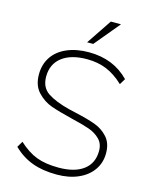

<svg xmlns="http://www.w3.org/2000/svg" viewBox="-134 -1000 865 1094"><g transform="rotate(15 299.0 -453.0)"><path d="M51 -87 72 -122Q125 -73 178 -53Q231 -33 308 -33Q403 -33 455 -72.5Q507 -112 507 -185Q507 -227 481 -253Q455 -279 417 -292.5Q379 -306 315 -321Q229 -342 182.5 -358.5Q136 -375 99.5 -413.5Q63 -452 63 -518Q63 -577 92.5 -621Q122 -665 177.5 -689Q233 -713 307 -713Q452 -713 544 -618L523 -583Q473 -630 421.5 -651Q370 -672 307 -672Q212 -672 159 -631Q106 -590 106 -516Q106 -452 152 -421.5Q198 -391 281 -370L324 -360Q396 -344 441 -327.5Q486 -311 517.5 -276Q549 -241 549 -182Q549 -126 519 -83Q489 -40 434.5 -16Q380 8 308 8Q225 8 163 -15Q101 -38 51 -87ZM317 -765H281L381 -914H441Z"/></g></svg>

Font: wassup Sans
Style: Light
Weight: 200
Version: Version 2.001